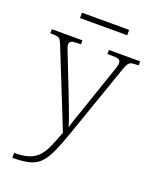

<svg xmlns="http://www.w3.org/2000/svg" viewBox="-167 -777 886 1109"><g transform="rotate(20 276.0 -222.5)"><path d="M49 210Q103 210 138 198.5Q173 187 196 162Q219 137 236.5 97.5Q254 58 274 4L87 -462Q78 -485 71 -495.5Q64 -506 51 -508.5Q38 -511 12 -511H9V-536H197V-511H176Q146 -511 136.5 -504.5Q127 -498 127 -485Q127 -475 133.5 -459Q140 -443 154 -407L229 -216Q240 -187 253 -153.5Q266 -120 277 -89Q288 -58 294 -37Q303 -69 314.5 -102.5Q326 -136 341 -179L423 -419Q431 -440 436 -457.5Q441 -475 441 -484Q441 -498 431.5 -504.5Q422 -511 391 -511H360V-536H552V-511H549Q522 -511 509 -508Q496 -505 488.5 -493.5Q481 -482 472 -457L317 -12Q290 65 268 114.5Q246 164 219.5 191.5Q193 219 153.5 229.5Q114 240 52 240H49ZM140 -652V-685H430V-652Z"/></g></svg>

Font: Noto Serif ExtraLight
Style: Regular
Weight: 200
Designer: Monotype Design Team
Foundry: Monotype Imaging Inc.
Version: Version 2.015; ttfautohint (v1.8.4.7-5d5b)